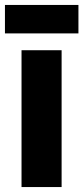

<svg xmlns="http://www.w3.org/2000/svg" viewBox="-36 -756 337 776"><path d="M213 0H51V-553H213ZM281 -736V-621H-16V-736Z"/></svg>

Font: Noto Sans Khmer ExtraCondensed Black
Style: Regular
Weight: 900
Width: 2
Designer: Danh Hong and the Monotype Design Team
Foundry: Monotype Imaging Inc.
Version: Version 2.004